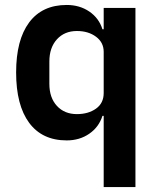

<svg xmlns="http://www.w3.org/2000/svg" viewBox="-20 -554 640 774"><path d="M398 -87H393Q379 -42 340 -15Q301 12 249 12Q150 12 97.5 -59Q45 -130 45 -262Q45 -393 97.5 -463.5Q150 -534 249 -534Q301 -534 340 -507.5Q379 -481 393 -436H398V-522H526V200H398ZM290 -94Q336 -94 367 -116Q398 -138 398 -179V-345Q398 -383 367 -406Q336 -429 290 -429Q240 -429 209.5 -395.5Q179 -362 179 -306V-216Q179 -160 209.5 -127Q240 -94 290 -94Z"/></svg>

Font: IBM Plex Sans Arabic SemiBold
Style: Regular
Weight: 600
Designer: Mike Abbink, Paul van der Laan, Pieter van Rosmalen, Wael Morcos, Khajak Apelian
Foundry: Bold Monday
Version: Version 1.1